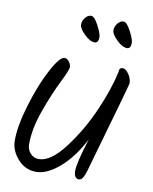

<svg xmlns="http://www.w3.org/2000/svg" viewBox="-78 -753 635 795"><g transform="rotate(10 239.5 -355.0)"><path d="M393 -486Q393 -502 408 -502Q420 -502 433 -483.5Q446 -465 446 -445Q446 -439 337 -59Q325 -17 309 -17Q287 -17 287 -50Q287 -83 320 -187Q279 -108 226.5 -62.5Q174 -17 128 -17Q82 -17 50.5 -52.5Q19 -88 19 -130Q19 -192 46.5 -282.5Q74 -373 108.5 -437.5Q143 -502 163 -502Q174 -502 182.5 -490.5Q191 -479 191 -467.5Q191 -456 163.5 -401Q136 -346 108 -268Q80 -190 80 -125Q80 -102 94.5 -86.5Q109 -71 130 -71Q180 -71 238.5 -148.5Q297 -226 336 -316Q375 -404 392 -480Q393 -484 393 -486ZM274 -587Q254 -587 230 -610.5Q206 -634 206 -650Q206 -666 217 -679.5Q228 -693 241.5 -693Q255 -693 272.5 -659.5Q290 -626 290 -612Q290 -587 274 -587ZM410 -587Q390 -587 366 -610.5Q342 -634 342 -650Q342 -666 353 -679.5Q364 -693 377.5 -693Q391 -693 408.5 -659.5Q426 -626 426 -612Q426 -587 410 -587Z"/></g></svg>

Font: Kalam Light
Style: Regular
Weight: 300
Version: Version 2.001;PS 1.0;hotconv 1.0.79;makeotf.lib2.5.61930; tt